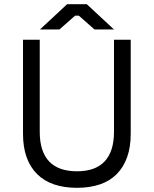

<svg xmlns="http://www.w3.org/2000/svg" viewBox="-20 -890 735 918"><path d="M348 8Q410 8 458 -8.5Q506 -25 538.5 -58Q571 -91 588 -139Q605 -187 605 -250V-700H525V-260Q525 -212 513.5 -176.5Q502 -141 479.5 -117.5Q457 -94 424 -82.5Q391 -71 348 -71Q305 -71 271.5 -82.5Q238 -94 215.5 -117.5Q193 -141 181.5 -176.5Q170 -212 170 -260V-700H90V-250Q90 -187 107 -139Q124 -91 157 -58Q190 -25 238 -8.5Q286 8 348 8ZM171 -749H264L339 -815H357L432 -749H525L395 -870H301Z"/></svg>

Font: Fixel Variable
Style: Regular
Weight: 100
Width: 3
Designer: AlfaBravo + MacPaw
Foundry: Kyrylo Tkachov, Marchela Mozhyna, Serhii Makarenko, Maria Weinstein, Zakhar Kryvoshyya
Version: Version 1.211